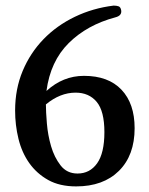

<svg xmlns="http://www.w3.org/2000/svg" viewBox="-20 -652 533 686"><path d="M386 -632Q396 -632 403.5 -629.5Q411 -627 413 -615Q416 -596 392 -590Q291 -563 225.5 -498Q160 -433 146 -327Q205 -381 280 -381Q367 -381 414 -331.5Q461 -282 461 -194Q461 -97 405 -41.5Q349 14 252 14Q193 14 152 -9Q111 -32 84.5 -69.5Q58 -107 46 -156Q34 -205 34 -257Q34 -334 61 -398.5Q88 -463 135.5 -512Q183 -561 247.5 -592Q312 -623 386 -632ZM257 -32Q301 -32 327 -68.5Q353 -105 353 -180Q353 -255 325.5 -288Q298 -321 250 -321Q195 -321 144 -279Q144 -253 147.5 -211Q151 -169 162.5 -129.5Q174 -90 196.5 -61Q219 -32 257 -32Z"/></svg>

Font: Song Myung
Style: Regular
Weight: 400
Designer: JIKJI
Foundry: JIKJI
Version: Version 1.00